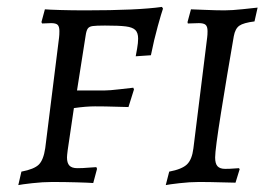

<svg xmlns="http://www.w3.org/2000/svg" viewBox="-20 -527 776 556"><path d="M174 -71Q174 -55 181 -47.5Q188 -40 204 -40Q220 -40 236.5 -41.5Q253 -43 259 -43L261 -38L250 3Q237 2 202 1Q167 0 131 0Q104 0 73 3.5Q42 7 33 9L42 -30Q79 -37 92.5 -50.5Q106 -64 111 -98L151 -418Q152 -425 152 -437Q152 -450 147 -455Q142 -460 128 -460L102 -459L100 -463L110 -500Q121 -499 154.5 -498Q188 -497 227 -497Q379 -497 449 -507L452 -502Q448 -491 437 -451.5Q426 -412 417 -367L373 -364Q374 -369 377 -386Q380 -403 380 -415Q380 -432 372 -440Q364 -448 344.5 -450.5Q325 -453 284 -453Q258 -453 248 -451.5Q238 -450 234 -444Q230 -438 228 -424L203 -265H282Q297 -265 326.5 -268.5Q356 -272 366 -273L368 -268L352 -217Q342 -217 314 -218Q286 -219 255 -219Q229 -219 194 -214L176 -92Q174 -76 174 -71ZM603 -71Q603 -53 610 -45.5Q617 -38 632 -38Q646 -38 657 -39Q668 -40 672 -40L674 -37L662 2Q651 2 619.5 1Q588 0 556 0Q530 0 499.5 3.5Q469 7 460 9L470 -30Q507 -37 521.5 -51Q536 -65 540 -97L580 -419Q581 -426 581 -437Q581 -450 575.5 -455Q570 -460 556 -460L524 -459L523 -463L533 -500Q537 -500 571.5 -498.5Q606 -497 630 -497Q652 -497 684 -500.5Q716 -504 726 -505L717 -465Q685 -461 673 -452.5Q661 -444 657 -422Q637 -307 620 -200.5Q603 -94 603 -71Z"/></svg>

Font: Alegreya SC
Style: Italic
Weight: 400
Italic angle: -7°
Designer: Juan Pablo del Peral
Foundry: Huerta Tipografica
Version: Version 2.007; ttfautohint (v1.6)